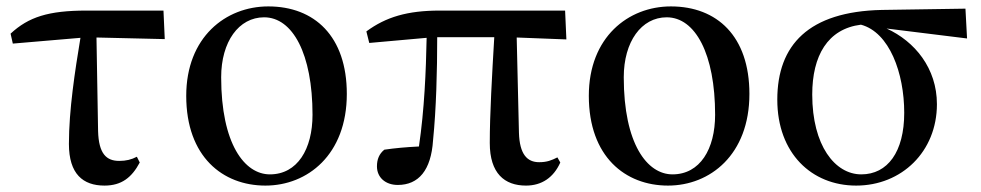

<svg xmlns="http://www.w3.org/2000/svg" viewBox="-20 -563 3059 599"><path d="M306 16C359 16 391 -9 416 -56L407 -74C390 -65 373 -61 352 -61C312 -61 288 -83 286 -154L281 -446L494 -441L490 -530H250C131 -530 69 -510 13 -458L20 -427L231 -445C214 -342 195 -220 195 -114C195 -20 239 16 306 16Z M808 16C939 16 1062 -80 1062 -270C1062 -450 961 -543 817 -543C684 -543 561 -447 561 -264C561 -74 675 16 808 16ZM822 -19C743 -19 670 -114 670 -322C670 -433 725 -509 804 -509C893 -509 955 -395 955 -205C955 -98 908 -19 822 -19Z M1621 16C1670 16 1707 -9 1728 -56L1719 -72C1701 -63 1687 -57 1662 -57C1625 -57 1601 -81 1599 -149L1592 -446L1747 -440L1743 -530H1352C1251 -530 1184 -510 1123 -465L1132 -429L1311 -445C1309 -341 1304 -221 1287 -106C1247 -104 1213 -101 1179 -96C1163 -83 1156 -66 1156 -44C1156 -9 1183 14 1221 14C1286 14 1325 -32 1331 -125C1341 -224 1344 -343 1344 -447H1522C1515 -328 1508 -206 1508 -117C1508 -22 1554 16 1621 16Z M2064 16C2195 16 2318 -80 2318 -270C2318 -450 2217 -543 2073 -543C1940 -543 1817 -447 1817 -264C1817 -74 1931 16 2064 16ZM2078 -19C1999 -19 1926 -114 1926 -322C1926 -433 1981 -509 2060 -509C2149 -509 2211 -395 2211 -205C2211 -98 2164 -19 2078 -19Z M2651 16C2793 16 2903 -90 2903 -238C2903 -350 2834 -434 2746 -474L2997 -443L2992 -536L2731 -532C2503 -527 2405 -423 2405 -252C2405 -85 2512 16 2651 16ZM2666 -486C2755 -462 2801 -335 2801 -211C2801 -89 2749 -19 2667 -19C2585 -19 2514 -109 2514 -268C2514 -389 2562 -473 2666 -486Z"/></svg>

Font: Noto Serif CJK JP SemiBold
Style: Regular
Weight: 600
Designer: Ryoko NISHIZUKA 西塚涼子 (kana & ideographs); Frank Grießhammer (Latin, Greek & Cyrillic); Wenlong ZHANG 张文龙 (bopomofo); San
Foundry: Adobe
Version: Version 2.001;hotconv 1.1.0;makeotfexe 2.6.0